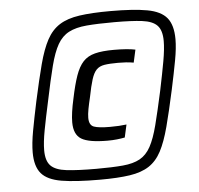

<svg xmlns="http://www.w3.org/2000/svg" viewBox="-51 -748 839 809"><g transform="rotate(-5 368.5 -344.0)"><path d="M340 8Q237 8 177.5 -2Q118 -12 92.5 -42Q67 -72 67 -131Q67 -169 76.5 -221Q86 -273 101 -344Q121 -436 137.5 -498.5Q154 -561 175 -600Q196 -639 229 -660Q262 -681 314 -688.5Q366 -696 445 -696Q543 -696 600.5 -685.5Q658 -675 683 -644.5Q708 -614 708 -554Q708 -517 698.5 -465.5Q689 -414 674 -344Q654 -252 637.5 -189.5Q621 -127 600.5 -88Q580 -49 548 -28Q516 -7 466 0.5Q416 8 340 8ZM329 -39Q396 -39 440.5 -43Q485 -47 513 -62.5Q541 -78 559 -111Q577 -144 591.5 -200.5Q606 -257 625 -344Q640 -416 649 -466.5Q658 -517 658 -551Q658 -596 638.5 -616.5Q619 -637 575 -642.5Q531 -648 458 -648Q386 -648 340 -644Q294 -640 264.5 -624.5Q235 -609 216.5 -576.5Q198 -544 183.5 -487.5Q169 -431 151 -344Q135 -271 125.5 -220.5Q116 -170 116 -136Q116 -91 136 -70.5Q156 -50 202.5 -44.5Q249 -39 329 -39ZM386 -153Q307 -153 275.5 -172Q244 -191 244 -243Q244 -262 247.5 -287Q251 -312 258 -343Q270 -401 283 -438Q296 -475 315 -495.5Q334 -516 365 -524Q396 -532 445 -532Q503 -532 536 -525L524 -471Q508 -474 491.5 -475Q475 -476 458 -476Q422 -476 400.5 -472.5Q379 -469 366.5 -456Q354 -443 345.5 -416Q337 -389 328 -343Q321 -314 317 -292.5Q313 -271 313 -256Q313 -225 333 -217.5Q353 -210 401 -210Q422 -210 439 -211Q456 -212 471 -214L459 -160Q444 -157 425.5 -155Q407 -153 386 -153Z"/></g></svg>

Font: Saira Medium
Style: Italic
Weight: 500
Italic angle: -12°
Designer: Hector Gatti with collaboration of the Omnibus-Type team
Foundry: Omnibus-Type
Version: Version 1.100; ttfautohint (v1.8.3)